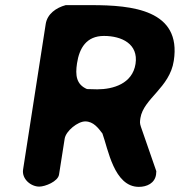

<svg xmlns="http://www.w3.org/2000/svg" viewBox="-20 -727 700 748"><path d="M236 -707C199 -697 164 -673 158 -633L70 -67C64 -30 100 0 133 0C156 0 206 -20 210 -47L232 -187C237 -217 283 -254 312 -254C344 -254 363 -228 379 -207C401 -147 424 1 521 1C552 1 583 -13 588 -47C588 -49 589 -58 589 -60C580 -86 538 -207 529 -233C524 -248 525 -252 527 -267C539 -343 641 -385 657 -490C688 -689 494 -707 336 -707ZM280 -480C289 -540 317 -587 385 -587C454 -587 520 -556 508 -478C496 -401 421 -379 359 -379C353 -379 325 -380 319 -380C277 -398 273 -434 280 -480Z"/></svg>

Font: Asimov Print
Style: Regular
Weight: 500
Designer: Google
Version: Version 2.000980: 2014